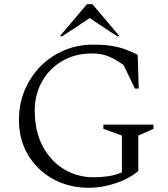

<svg xmlns="http://www.w3.org/2000/svg" viewBox="-20 -882 799 912"><path d="M403 10Q307 10 231.5 -32Q156 -74 113 -146.5Q70 -219 70 -312Q70 -389 97.5 -454Q125 -519 173 -567.5Q221 -616 285 -643Q349 -670 421 -670Q474 -670 510.5 -664Q547 -658 576.5 -647Q606 -636 634 -622L639 -461H621L567 -573Q525 -603 492 -615.5Q459 -628 417 -628Q336 -628 275 -592Q214 -556 179.5 -494.5Q145 -433 145 -358Q145 -258 183 -187Q221 -116 284.5 -78Q348 -40 424 -40Q459 -40 491.5 -44.5Q524 -49 559 -63V-238L471 -270V-290H709V-270L637 -238V-70Q594 -33 529 -11.5Q464 10 403 10ZM264 -710 393 -862H419L548 -710H536L406 -796L276 -710Z"/></svg>

Font: Spectral Light
Style: Regular
Weight: 300
Designer: Jean-Baptiste Levee
Foundry: Production Type
Version: Version 2.001